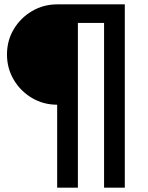

<svg xmlns="http://www.w3.org/2000/svg" viewBox="-20 -750 677 880"><path d="M242 -270Q179 -270 126.5 -301Q74 -332 43 -384.5Q12 -437 12 -500Q12 -564 43 -616Q74 -668 126.5 -699Q179 -730 242 -730H552V110H457V-645H337V110H242Z"/></svg>

Font: M PLUS 2 Thin Medium
Style: Regular
Weight: 500
Version: Version 1.001